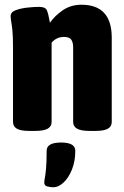

<svg xmlns="http://www.w3.org/2000/svg" viewBox="-20 -551 525 811"><path d="M104 2Q67 2 51 -7.5Q35 -17 35 -36V-349Q35 -396 32.5 -421Q30 -446 27.5 -459Q25 -472 25 -483Q25 -500 46.5 -508Q68 -516 96.5 -519Q125 -522 145 -522Q171 -522 177.5 -508.5Q184 -495 191 -455Q211 -484 245 -507.5Q279 -531 324 -531Q452 -531 452 -392V-36Q452 -17 436 -7.5Q420 2 383 2H359Q322 2 305.5 -7.5Q289 -17 289 -36V-351Q289 -372 281 -383.5Q273 -395 250 -395Q219 -395 198 -371V-36Q198 -17 181.5 -7.5Q165 2 128 2ZM206 240Q192 240 179.5 236.5Q167 233 167 220Q167 212 169.5 200Q172 188 174.5 161.5Q177 135 177 86Q177 51 238 51Q298 51 298 86Q298 130 284 165Q270 200 248.5 220Q227 240 206 240Z"/></svg>

Font: Asap Condensed ExtraBold
Style: Regular
Weight: 800
Width: 3
Designer: Pablo Cosgaya
Foundry: Omnibus-Type
Version: Version 3.001; ttfautohint (v1.8.4.7-5d5b)